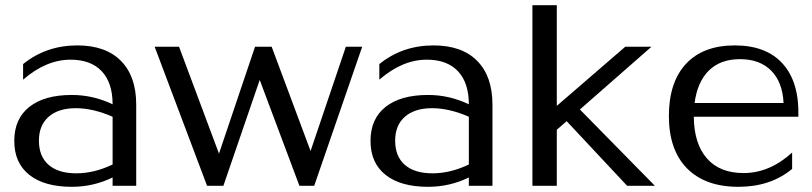

<svg xmlns="http://www.w3.org/2000/svg" viewBox="-20 -716 3130 740"><path d="M257 4Q151 4 93 -42Q35 -88 35 -173Q35 -258 93 -304Q151 -350 257 -350Q339 -350 414 -314Q414 -397 372 -441.5Q330 -486 252 -486Q158 -486 69 -409V-469Q158 -541 278 -541Q387 -541 446 -481.5Q505 -422 505 -313V0H414V-32Q340 4 257 4ZM130 -174Q130 -113 167.5 -80.5Q205 -48 274 -48Q343 -48 414 -82V-266Q339 -299 272 -299Q205 -299 167.5 -266Q130 -233 130 -174Z M670 -536 824 -124 963 -536H1027L1177 -134L1313 -536H1376L1191 0H1134L981 -408L841 0H778L576 -536Z M1630 4Q1524 4 1466 -42Q1408 -88 1408 -173Q1408 -258 1466 -304Q1524 -350 1630 -350Q1712 -350 1787 -314Q1787 -397 1745 -441.5Q1703 -486 1625 -486Q1531 -486 1442 -409V-469Q1531 -541 1651 -541Q1760 -541 1819 -481.5Q1878 -422 1878 -313V0H1787V-32Q1713 4 1630 4ZM1503 -174Q1503 -113 1540.5 -80.5Q1578 -48 1647 -48Q1716 -48 1787 -82V-266Q1712 -299 1645 -299Q1578 -299 1540.5 -266Q1503 -233 1503 -174Z M2126 0H2032V-696H2126V-308L2390 -536H2491L2215 -294L2504 0H2397L2164 -249L2126 -216Z M2558 -269Q2558 -399 2624 -470Q2690 -541 2812 -541Q2934 -541 2997.5 -469.5Q3061 -398 3057 -266H2654Q2655 -162 2704.5 -105.5Q2754 -49 2846 -49Q2946 -49 3033 -128V-65Q2950 4 2826 4Q2698 4 2628 -67Q2558 -138 2558 -269ZM2657 -319H3000Q2996 -400 2952 -444Q2908 -488 2832 -488Q2757 -488 2712.5 -444.5Q2668 -401 2657 -319Z"/></svg>

Font: RIT Lekha
Style: Regular
Weight: 400
Designer: Rahul Radhakrishnan
Version: 1.0